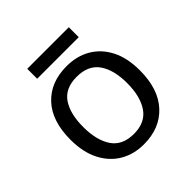

<svg xmlns="http://www.w3.org/2000/svg" viewBox="-183 -819 970 970"><g transform="rotate(-45 302.5 -333.5)"><path d="M551 -269Q551 -136 483.5 -63Q416 10 301 10Q230 10 174.5 -22.5Q119 -55 87 -117.5Q55 -180 55 -269Q55 -402 122 -474Q189 -546 304 -546Q377 -546 432.5 -513.5Q488 -481 519.5 -419.5Q551 -358 551 -269ZM146 -269Q146 -174 183.5 -118.5Q221 -63 303 -63Q384 -63 422 -118.5Q460 -174 460 -269Q460 -364 422 -418Q384 -472 302 -472Q220 -472 183 -418Q146 -364 146 -269ZM451 -677V-606H154V-677Z"/></g></svg>

Font: Noto Sans Batak
Style: Regular
Weight: 400
Designer: Monotype Design Team
Foundry: Monotype Imaging Inc.
Version: Version 2.002; ttfautohint (v1.8.4.7-5d5b)